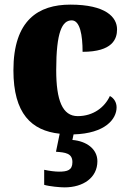

<svg xmlns="http://www.w3.org/2000/svg" viewBox="-20 -571 559 830"><path d="M259 239C340 239 401 197 401 126C401 73 354 39 293 34L298 10C436 6 484 -57 484 -107C484 -127 474 -146 455 -156C433 -108 384 -69 316 -69C250 -69 223 -137 223 -268C223 -434 249 -483 290 -483C326 -483 337 -419 337 -347C467 -347 486 -403 486 -444C486 -497 437 -551 284 -551C146 -551 38 -484 38 -267C38 -80 116 -6 238 7L222 85C262 88 293 91 293 130C293 165 271 171 235 171C218 171 194 168 171 163V228C194 235 240 239 259 239Z"/></svg>

Font: Noto Serif Sinhala SemiCondensed Black
Style: Regular
Weight: 900
Width: 4
Designer: Jelle Bosma - Monotype Design Team
Foundry: Monotype Imaging Inc.
Version: Version 2.007